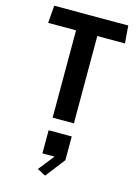

<svg xmlns="http://www.w3.org/2000/svg" viewBox="-159 -816 938 1291"><g transform="rotate(15 310.0 -170.0)"><path d="M236.4 -730H384.4V0H236.4ZM51.8 -730H567.3L576.9 -607.9H42.2ZM232.3 88.9H393.2V253.9L288.2 389.8L229.9 359.3L345.5 213.4V249.8H232.3Z"/></g></svg>

Font: Monaspace Krypton Var
Style: Regular
Weight: 400
Designer: Riley Cran and the Lettermatic Team
Version: Version 1.101 (Monaspace Krypton Var)